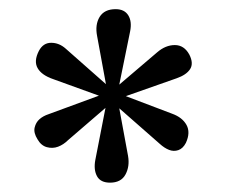

<svg xmlns="http://www.w3.org/2000/svg" viewBox="-20 -802 489 415"><path d="M217.8 -407.2Q197.3 -407.2 189.7 -421.1Q182.1 -435.1 186 -456.1L208 -568.8L127 -499Q117.2 -489.3 105.5 -484.9Q93.8 -480.5 81.3 -483.9Q68.8 -487.3 61 -501Q52.2 -515.1 54.9 -526.4Q57.6 -537.6 65.4 -544.4Q73.2 -551.3 85 -555.2L193.8 -595.2L95.2 -630.9Q69.8 -639.6 61.3 -654.8Q52.7 -669.9 64 -691.9Q73.2 -709.5 90.6 -709.5Q107.9 -709.5 122.1 -696.8L209 -620.1L189.9 -724.1Q185.1 -748.5 195.3 -765.4Q205.6 -782.2 230 -782.2Q249 -782.2 257.3 -768.8Q265.6 -755.4 261.2 -733.9L237.8 -619.1L319.8 -689Q337.9 -704.6 357.9 -704.6Q377.9 -704.6 389.2 -684.1Q398.9 -665 390.9 -652.6Q382.8 -640.1 361.8 -632.8L252 -594.2L352.1 -556.2Q374 -548.3 383.1 -532Q392.1 -515.6 381.8 -493.2Q375.5 -481 365.5 -477.5Q355.5 -474.1 345.5 -478Q335.4 -481.9 325.2 -491.2L237.8 -567.9L256.8 -464.8Q260.7 -442.4 251.2 -424.8Q241.7 -407.2 217.8 -407.2Z"/></svg>

Font: Literata Book
Style: Regular
Weight: 400
Designer: Latin by Veronika Burian and Jose Scaglione. Greek by Irene Vlachou. Cyrillic by Vera Evstafieva
Foundry: TypeTogether
Version: Version 2.003;PS 002.003;hotconv 1.0.88;makeotf.lib2.5.64775